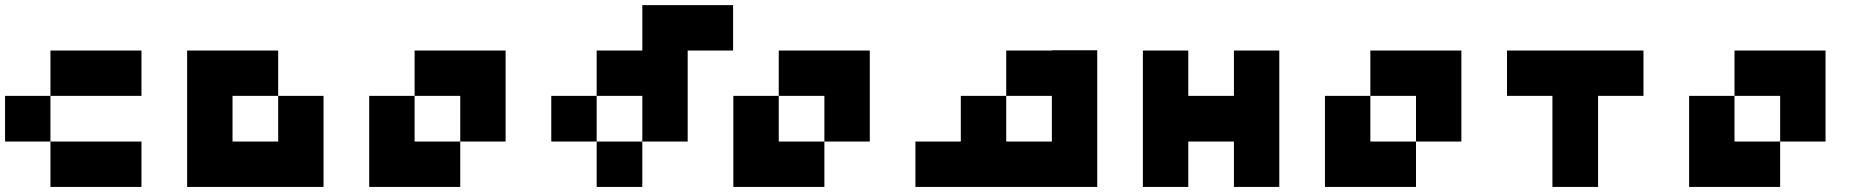

<svg xmlns="http://www.w3.org/2000/svg" viewBox="-20 -740 7427 760"><path d="M0 -360.4Q59.6 -360.4 179.7 -360.4Q179.7 -299.8 179.7 -179.7Q120.1 -179.7 0 -179.7Q0 -240.2 0 -360.4ZM179.7 -540Q299.8 -540 540 -540Q540 -480.5 540 -360.4Q419.9 -360.4 179.7 -360.4Q179.7 -419.9 179.7 -540ZM179.7 -179.7Q299.8 -179.7 540 -179.7Q540 -120.1 540 0Q419.9 0 179.7 0Q179.7 -59.6 179.7 -179.7Z M1081.1 -179.7Q1081.1 -240.2 1081.1 -360.4Q1140.6 -360.4 1260.7 -360.4Q1260.7 -299.8 1260.7 -179.7Q1260.7 -120.1 1260.7 0Q1140.6 0 900.4 0Q840.8 0 720.7 0Q720.7 -120.1 720.7 -360.4Q720.7 -419.9 720.7 -540Q840.8 -540 1081.1 -540Q1081.1 -480.5 1081.1 -360.4Q1020.5 -360.4 900.4 -360.4Q900.4 -299.8 900.4 -179.7Q960.9 -179.7 1081.1 -179.7Z M1801.8 -540Q1861.3 -540 1981.4 -540Q1981.4 -419.9 1981.4 -179.7Q1921.9 -179.7 1801.8 -179.7Q1801.8 -240.2 1801.8 -360.4Q1741.2 -360.4 1621.1 -360.4Q1621.1 -419.9 1621.1 -540Q1681.6 -540 1801.8 -540ZM1621.1 -179.7Q1681.6 -179.7 1801.8 -179.7Q1801.8 -120.1 1801.8 0Q1741.2 0 1621.1 0Q1561.5 0 1441.4 0Q1441.4 -120.1 1441.4 -360.4Q1501 -360.4 1621.1 -360.4Q1621.1 -299.8 1621.1 -179.7Z M2702.1 -540Q2702.1 -419.9 2702.1 -179.7Q2642.6 -179.7 2522.5 -179.7Q2522.5 -240.2 2522.5 -360.4Q2461.9 -360.4 2341.8 -360.4Q2341.8 -419.9 2341.8 -540Q2402.3 -540 2522.5 -540Q2522.5 -599.6 2522.5 -719.7Q2582 -719.7 2702.1 -719.7Q2761.7 -719.7 2881.8 -719.7Q2881.8 -660.2 2881.8 -540Q2822.3 -540 2702.1 -540ZM2162.1 -360.4Q2221.7 -360.4 2341.8 -360.4Q2341.8 -299.8 2341.8 -179.7Q2282.2 -179.7 2162.1 -179.7Q2162.1 -240.2 2162.1 -360.4ZM2341.8 -179.7Q2402.3 -179.7 2522.5 -179.7Q2522.5 -120.1 2522.5 0Q2461.9 0 2341.8 0Q2341.8 -59.6 2341.8 -179.7Z M3243.2 -540Q3302.7 -540 3422.9 -540Q3422.9 -419.9 3422.9 -179.7Q3363.3 -179.7 3243.2 -179.7Q3243.2 -240.2 3243.2 -360.4Q3182.6 -360.4 3062.5 -360.4Q3062.5 -419.9 3062.5 -540Q3123 -540 3243.2 -540ZM3062.5 -179.7Q3123 -179.7 3243.2 -179.7Q3243.2 -120.1 3243.2 0Q3182.6 0 3062.5 0Q3002.9 0 2882.8 0Q2882.8 -120.1 2882.8 -360.4Q2942.4 -360.4 3062.5 -360.4Q3062.5 -299.8 3062.5 -179.7Z M3783.2 -360.4Q3842.8 -360.4 3962.9 -360.4Q3962.9 -299.8 3962.9 -179.7Q3903.3 -179.7 3783.2 -179.7Q3783.2 -240.2 3783.2 -360.4ZM3962.9 -540Q4023.4 -540 4143.6 -540Q4143.6 -480.5 4143.6 -360.4Q4083 -360.4 3962.9 -360.4Q3962.9 -419.9 3962.9 -540ZM4143.6 -360.4Q4203.1 -360.4 4323.2 -360.4Q4323.2 -240.2 4323.2 0Q4263.7 0 4143.6 0Q4143.6 -120.1 4143.6 -360.4ZM3962.9 -179.7Q4023.4 -179.7 4143.6 -179.7Q4143.6 -120.1 4143.6 0Q4083 0 3962.9 0Q3962.9 -59.6 3962.9 -179.7ZM4143.6 -541Q4203.1 -541 4323.2 -541Q4323.2 -480.5 4323.2 -360.4Q4263.7 -360.4 4143.6 -360.4Q4143.6 -420.9 4143.6 -541ZM3783.2 -179.7Q3843.8 -179.7 3963.9 -179.7Q3963.9 -120.1 3963.9 0Q3903.3 0 3783.2 0Q3783.2 -59.6 3783.2 -179.7ZM3603.5 -179.7Q3664.1 -179.7 3784.2 -179.7Q3784.2 -120.1 3784.2 0Q3723.6 0 3603.5 0Q3603.5 -59.6 3603.5 -179.7Z M4864.3 -179.7Q4803.7 -179.7 4683.6 -179.7Q4683.6 -120.1 4683.6 0Q4624 0 4503.9 0Q4503.9 -179.7 4503.9 -540Q4563.5 -540 4683.6 -540Q4683.6 -480.5 4683.6 -360.4Q4744.1 -360.4 4864.3 -360.4Q4864.3 -419.9 4864.3 -540Q4923.8 -540 5043.9 -540Q5043.9 -360.4 5043.9 0Q4984.4 0 4864.3 0Q4864.3 -59.6 4864.3 -179.7Z M5585 -540Q5644.5 -540 5764.6 -540Q5764.6 -419.9 5764.6 -179.7Q5705.1 -179.7 5585 -179.7Q5585 -240.2 5585 -360.4Q5524.4 -360.4 5404.3 -360.4Q5404.3 -419.9 5404.3 -540Q5464.8 -540 5585 -540ZM5404.3 -179.7Q5464.8 -179.7 5585 -179.7Q5585 -120.1 5585 0Q5524.4 0 5404.3 0Q5344.7 0 5224.6 0Q5224.6 -120.1 5224.6 -360.4Q5284.2 -360.4 5404.3 -360.4Q5404.3 -299.8 5404.3 -179.7Z M6305.7 -360.4Q6305.7 -240.2 6305.7 0Q6245.1 0 6125 0Q6125 -120.1 6125 -360.4Q6065.4 -360.4 5945.3 -360.4Q5945.3 -419.9 5945.3 -540Q6125 -540 6485.4 -540Q6485.4 -480.5 6485.4 -360.4Q6425.8 -360.4 6305.7 -360.4Z M7026.4 -540Q7085.9 -540 7206.1 -540Q7206.1 -419.9 7206.1 -179.7Q7146.5 -179.7 7026.4 -179.7Q7026.4 -240.2 7026.4 -360.4Q6965.8 -360.4 6845.7 -360.4Q6845.7 -419.9 6845.7 -540Q6906.2 -540 7026.4 -540ZM6845.7 -179.7Q6906.2 -179.7 7026.4 -179.7Q7026.4 -120.1 7026.4 0Q6965.8 0 6845.7 0Q6786.1 0 6666 0Q6666 -120.1 6666 -360.4Q6725.6 -360.4 6845.7 -360.4Q6845.7 -299.8 6845.7 -179.7Z"/></svg>

Font: Pixelfont
Style: 5 px
Weight: 400
Designer: Eugene Lysy
Version: Version 1.0.2 (beta)